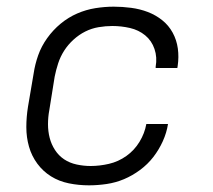

<svg xmlns="http://www.w3.org/2000/svg" viewBox="-20 -548 640 576"><path d="M247 8Q216 8 186.5 2Q157 -4 133 -19Q109 -34 92 -57Q75 -80 67 -108Q59 -136 59 -166.5Q59 -197 64 -228L81 -328Q85 -355 94.5 -382Q104 -409 121.5 -433.5Q139 -458 162 -477Q185 -496 211.5 -507.5Q238 -519 266 -523.5Q294 -528 321 -528Q347 -528 373.5 -524.5Q400 -521 423.5 -512Q447 -503 466.5 -487.5Q486 -472 498 -450Q510 -428 513.5 -402.5Q517 -377 513 -350L512 -344H447V-348Q452 -376 443.5 -401Q435 -426 415.5 -442Q396 -458 370 -464Q344 -470 317 -470Q297 -470 276 -466.5Q255 -463 236 -453.5Q217 -444 200.5 -429Q184 -414 172.5 -396Q161 -378 154.5 -358Q148 -338 144 -318L128 -218Q124 -197 124 -175.5Q124 -154 129 -134.5Q134 -115 145 -98Q156 -81 172.5 -70Q189 -59 210 -54.5Q231 -50 252 -50Q279 -50 307 -56.5Q335 -63 359 -80Q383 -97 398.5 -122.5Q414 -148 419 -176H484Q480 -150 468.5 -124.5Q457 -99 440 -77Q423 -55 400 -38Q377 -21 352 -10.5Q327 0 300 4Q273 8 247 8Z"/></svg>

Font: Iosevka Light Extended Oblique
Style: Regular
Weight: 300
Width: 7
Italic angle: -9°
Monospace: yes
Designer: Belleve Invis
Foundry: Belleve Invis
Version: Version 32.5.0; ttfautohint (v1.8.4)